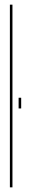

<svg xmlns="http://www.w3.org/2000/svg" viewBox="-20 -805 126 825"><path d="M22.5 0V-785H33.5V0ZM60 -385H71V-339H60Z"/></svg>

Font: Anybody UltraCondensed Thin
Style: Regular
Weight: 100
Width: 1
Designer: Tyler Finck
Foundry: Etcetera Type Company
Version: Version 1.110